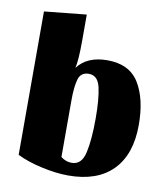

<svg xmlns="http://www.w3.org/2000/svg" viewBox="-83 -790 767 881"><g transform="rotate(10 300.5 -349.0)"><path d="M241 -470Q286 -530 380 -530Q483 -530 528 -457Q573 -384 573 -262Q573 -125 501 -51.5Q429 22 294 22Q238 22 170 7Q102 -8 54 -32V-700L250 -720V-600Q250 -507 241 -470ZM300 -38Q346 -38 359.5 -98Q373 -158 373 -257Q373 -348 361 -401Q349 -454 307 -454Q269 -454 259 -418Q249 -382 249 -319V-56Q272 -38 300 -38Z"/></g></svg>

Font: Sansita ExtraBold
Style: Regular
Weight: 800
Designer: Pablo Cosgaya
Foundry: Omnibus-Type
Version: Version 1.006